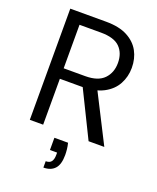

<svg xmlns="http://www.w3.org/2000/svg" viewBox="-168 -799 929 1136"><g transform="rotate(20 296.5 -231.0)"><path d="M74 0V-700H300Q382 -700 434 -672.5Q486 -645 511 -599Q536 -553 536 -495Q536 -439 510.5 -392Q485 -345 432 -317Q379 -289 296 -289H158V0ZM444 0 290 -313H384L543 0ZM158 -355H294Q374 -355 411.5 -394Q449 -433 449 -494Q449 -556 412.5 -592.5Q376 -629 293 -629H158ZM246 238V198Q271 198 281.5 183.5Q292 169 292 141V127H247V50H333Q338 70 340 89Q342 108 342 124Q342 184 317 211Q292 238 246 238Z"/></g></svg>

Font: DM Sans 20pt
Style: Regular
Weight: 400
Version: Version 4.004;gftools[0.9.30]